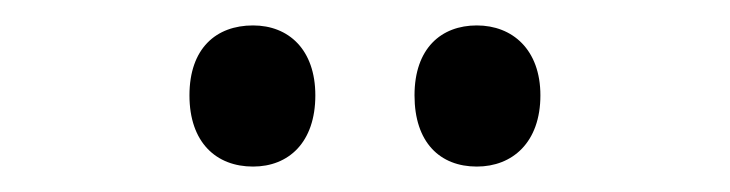

<svg xmlns="http://www.w3.org/2000/svg" viewBox="-20 -750 574 151"><path d="M129 -675C129 -638 150 -619 179 -619C207 -619 228 -638 228 -675C228 -711 207 -730 179 -730C150 -730 129 -712 129 -675ZM306 -675C306 -638 326 -619 355 -619C383 -619 405 -638 405 -675C405 -711 383 -730 355 -730C327 -730 306 -712 306 -675Z"/></svg>

Font: Noto Sans Thai Looped Condensed Medium
Style: Regular
Weight: 500
Width: 3
Designer: Sasikarn Vongin, Ben Mitchell
Foundry: The Fontpad Ltd
Version: Version 1.001